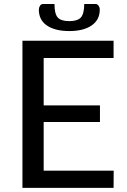

<svg xmlns="http://www.w3.org/2000/svg" viewBox="-20 -916 617 936"><path d="M533.7 -717.3V-633.3H192.9V-402.3H467.3V-321.3H192.9V-84H534.2L533.7 0H89.4V-717.3ZM390.6 -896.5H445.8Q455.1 -896.5 460.9 -887.7Q466.8 -878.9 466.3 -868.7Q466.3 -819.3 426.8 -792Q387.2 -764.6 317.9 -764.6Q248.5 -764.6 209 -791.5Q169.4 -818.4 169.4 -868.7Q169.4 -878.9 174.8 -887.7Q180.2 -896.5 189.9 -896.5H245.6Q245.6 -849.1 261.2 -831.1Q276.9 -813 317.9 -813Q358.4 -813 374.5 -831.1Q390.6 -850.1 390.6 -896.5Z"/></svg>

Font: Lato-Medium
Style: Regular
Weight: 500
Designer: Lukasz Dziedzic
Foundry: tyPoland Lukasz Dziedzic
Version: Version 2.006; 2014-01-15